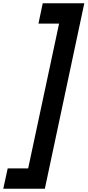

<svg xmlns="http://www.w3.org/2000/svg" viewBox="-189 -854 535 1173"><path d="M-169 299 -142 175H-17L172 -710H46L72 -834H326L85 299Z"/></svg>

Font: Radio Canada Condensed
Style: Bold Italic
Weight: 700
Width: 3
Italic angle: -12°
Designer: Charles Daoud, Etienne Aubert Bonn, Alexandre Saumier Demers, Jacques Le Bailly
Foundry: Radio-Canada
Version: Version 2.104; ttfautohint (v1.8.4.7-5d5b);gftools[0.9.28.de